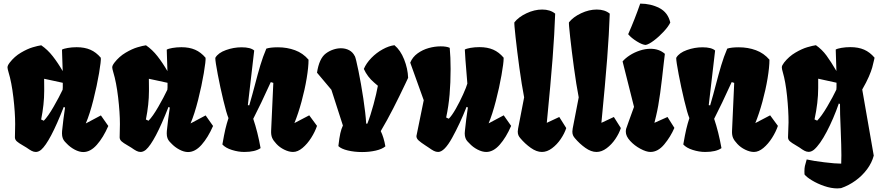

<svg xmlns="http://www.w3.org/2000/svg" viewBox="-20 -841 4934 1075"><path d="M586.4 -135.7Q558.1 -70.8 522.2 -30.3Q486.3 10.3 446.3 10.3Q423.8 10.3 397.9 -3.4Q372.1 -17.1 352.1 -38.6Q350.1 -40.5 342.8 -48.3Q335.4 -56.2 331.3 -67.4Q327.1 -78.6 327.1 -93.8Q327.1 -102.5 327.6 -107.4Q334.5 -175.3 344.2 -238.8L336.9 -242.2Q260.3 -45.9 210 -2Q194.8 9.8 180.7 9.8Q168.9 9.8 157.2 3.7Q145.5 -2.4 128.4 -14.6Q122.1 -19 106.4 -27.8Q85 -40 74.5 -49.3Q64 -58.6 63.5 -71.3Q63.5 -85 64 -95.7Q64.9 -127 64.9 -146.5Q64.9 -210.4 54.9 -295.7Q44.9 -380.9 27.8 -436.5Q22 -456.5 22 -463.4Q22 -469.2 24.7 -475.1Q27.3 -481 34.2 -490.2Q61 -524.9 97.2 -546.1Q133.3 -567.4 163.1 -576.2Q192.9 -585 210.9 -587.4Q246.6 -563 275.4 -526.1Q304.2 -489.3 331.1 -442.9Q330.6 -472.7 328.1 -530.3L327.1 -563Q335.4 -568.4 358.9 -572.5Q382.3 -576.7 409.2 -576.7Q453.6 -576.7 486.1 -562.5Q518.6 -548.3 544.4 -517.6Q546.4 -501 534.7 -431.4Q522.9 -361.8 502.9 -282.2Q482.9 -202.6 460.4 -149.9L544.9 -194.8ZM330.6 -338.4Q331.5 -350.1 331.5 -351.6V-377.4Q304.2 -383.8 268.6 -391.1L227.1 -399.9L227.5 -347.7V-331.5Q227.5 -257.3 210.4 -171.9L225.1 -165Q248.5 -188.5 280 -243.2Q311.5 -297.9 330.6 -338.4Z M1172.9 -135.7Q1144.5 -70.8 1108.6 -30.3Q1072.8 10.3 1032.7 10.3Q1010.3 10.3 984.4 -3.4Q958.5 -17.1 938.5 -38.6Q936.5 -40.5 929.2 -48.3Q921.9 -56.2 917.7 -67.4Q913.6 -78.6 913.6 -93.8Q913.6 -102.5 914.1 -107.4Q920.9 -175.3 930.7 -238.8L923.3 -242.2Q846.7 -45.9 796.4 -2Q781.2 9.8 767.1 9.8Q755.4 9.8 743.7 3.7Q731.9 -2.4 714.8 -14.6Q708.5 -19 692.9 -27.8Q671.4 -40 660.9 -49.3Q650.4 -58.6 649.9 -71.3Q649.9 -85 650.4 -95.7Q651.4 -127 651.4 -146.5Q651.4 -210.4 641.4 -295.7Q631.3 -380.9 614.3 -436.5Q608.4 -456.5 608.4 -463.4Q608.4 -469.2 611.1 -475.1Q613.8 -481 620.6 -490.2Q647.5 -524.9 683.6 -546.1Q719.7 -567.4 749.5 -576.2Q779.3 -585 797.4 -587.4Q833 -563 861.8 -526.1Q890.6 -489.3 917.5 -442.9Q917 -472.7 914.6 -530.3L913.6 -563Q921.9 -568.4 945.3 -572.5Q968.8 -576.7 995.6 -576.7Q1040 -576.7 1072.5 -562.5Q1105 -548.3 1130.9 -517.6Q1132.8 -501 1121.1 -431.4Q1109.4 -361.8 1089.4 -282.2Q1069.3 -202.6 1046.9 -149.9L1131.3 -194.8ZM917 -338.4Q918 -350.1 918 -351.6V-377.4Q890.6 -383.8 855 -391.1L813.5 -399.9L814 -347.7V-331.5Q814 -257.3 796.9 -171.9L811.5 -165Q835 -188.5 866.5 -243.2Q897.9 -297.9 917 -338.4Z M1397.9 -175.8Q1422.9 -102.1 1439 -11.7Q1408.7 9.8 1347.7 9.8Q1314 9.8 1278.3 -1.5Q1242.7 -12.7 1225.1 -32.2Q1234.9 -88.4 1241.9 -118.4Q1249 -148.4 1259.3 -179.7Q1248 -206.1 1230.5 -279.3Q1212.9 -352.5 1199.2 -424.8Q1185.5 -497.1 1185.5 -514.6L1186 -518.1Q1202.1 -545.4 1245.4 -560.8Q1288.6 -576.2 1332.5 -576.2Q1383.3 -576.2 1403.3 -558.1L1367.7 -252.4L1375.5 -251Q1383.3 -276.9 1392.3 -310.1Q1401.4 -343.3 1405.3 -358.4Q1423.3 -427.7 1437.5 -475.3Q1451.7 -522.9 1471.2 -568.8Q1494.1 -576.2 1536.1 -576.2Q1587.4 -576.2 1631.8 -559.8Q1676.3 -543.5 1707.5 -506.8Q1707.5 -465.3 1697 -402.1Q1686.5 -338.9 1668.2 -271.7Q1649.9 -204.6 1628.4 -151.9L1711.4 -195.3L1754.9 -136.2Q1743.7 -103 1722.2 -69.1Q1700.7 -35.2 1673.8 -12.7Q1647 9.8 1620.6 9.8Q1598.1 9.8 1572 -2.9Q1545.9 -15.6 1527.8 -35.2Q1510.3 -53.7 1503.7 -69.3Q1497.1 -85 1498 -107.9L1510.3 -377L1496.1 -381.3Q1439 -255.4 1397.9 -175.8Z M1835.4 -338.4 1754.9 -434.1Q1767.1 -513.7 1804.2 -541.5Q1823.2 -555.7 1845.2 -563.2Q1867.2 -570.8 1888.7 -570.8Q1914.6 -570.8 1935.1 -559.8Q1955.6 -548.8 1966.3 -526.9H1966.8Q1972.7 -514.2 1987.1 -443.8Q2001.5 -373.5 2014.2 -289.8Q2026.9 -206.1 2030.3 -148.9L2036.6 -148.4Q2054.7 -194.3 2071.3 -255.9Q2087.9 -317.4 2095.7 -360.8Q2092.3 -363.8 2074 -379.4Q2055.7 -395 2041.3 -414.1Q2026.9 -433.1 2017.1 -455.1Q2030.8 -487.3 2059.3 -516.6Q2087.9 -545.9 2122.6 -564.9Q2157.2 -584 2188.5 -587.9Q2222.2 -560.1 2242.7 -508.5Q2263.2 -457 2265.1 -405.3Q2257.8 -390.6 2250 -373Q2215.8 -300.8 2181.9 -234.4Q2147.9 -168 2111.8 -106.9Q2128.9 -72.3 2137.7 -21.5Q2119.1 -5.9 2083.7 2.2Q2048.3 10.3 2007.3 10.3Q1964.4 10.3 1927.5 1.5Q1890.6 -7.3 1874.5 -22.9Q1879.9 -70.3 1885.5 -95Q1891.1 -119.6 1899.9 -138.2Z M2478 -183.1 2492.7 -176.3Q2509.8 -192.9 2532 -231.9Q2554.2 -271 2572.8 -312.3Q2591.3 -353.5 2596.7 -373Q2582.5 -542 2582.5 -563.5Q2590.8 -568.8 2614.3 -573Q2637.7 -577.1 2664.6 -577.1Q2709 -577.1 2741.5 -563Q2773.9 -548.8 2799.8 -518.1V-512.7Q2799.8 -488.3 2787.8 -419.9Q2775.9 -351.6 2756.3 -276.1Q2736.8 -200.7 2715.8 -150.4L2800.3 -195.3L2841.8 -136.2Q2814 -71.8 2778.1 -31Q2742.2 9.8 2702.6 9.8Q2679.7 9.8 2653.6 -3.7Q2627.4 -17.1 2607.4 -39.1Q2605.5 -41 2597.9 -48.8Q2590.3 -56.6 2586.2 -67.9Q2582 -79.1 2582 -94.2Q2582 -98.1 2583 -107.9Q2589.8 -175.8 2599.6 -239.3L2592.3 -242.7Q2555.2 -148.4 2511.5 -69.3Q2467.8 9.8 2433.1 9.8Q2420.9 9.8 2408.9 3.7Q2397 -2.4 2379.4 -15.1L2362.3 -26.4Q2337.4 -42.5 2324.5 -54Q2311.5 -65.4 2311.5 -79.1L2352.5 -279.8L2276.9 -490.2Q2289.6 -521.5 2317.9 -542Q2346.2 -562.5 2380.4 -572Q2414.6 -581.5 2447.3 -581.5Q2480.5 -581.5 2498 -573.2Q2502.9 -521.5 2502.9 -454.6Q2502.9 -377.9 2497.3 -312.3Q2491.7 -246.6 2478 -183.1Z M2878.9 -104.5Q2878.9 -108.9 2880.9 -121.6L2914.6 -295.9Q2900.9 -366.7 2887.9 -461.7Q2875 -556.6 2866.7 -632.6Q2858.4 -708.5 2859.9 -715.8Q2883.8 -746.1 2928 -766.8Q2972.2 -787.6 3015.6 -787.6Q3060.5 -787.6 3088.4 -764.6Q3084.5 -650.4 3074 -514.2Q3063.5 -377.9 3041.5 -153.3L3111.3 -186L3150.4 -124Q3140.6 -93.8 3119.6 -62.7Q3098.6 -31.7 3070.8 -11Q3043 9.8 3014.2 9.8Q2983.9 9.8 2951.7 -13.2Q2919.4 -36.1 2893.1 -67.4Q2886.2 -75.2 2882.6 -83.7Q2878.9 -92.3 2878.9 -104.5Z M3184.6 -104.5Q3184.6 -108.9 3186.5 -121.6L3220.2 -295.9Q3206.5 -366.7 3193.6 -461.7Q3180.7 -556.6 3172.4 -632.6Q3164.1 -708.5 3165.5 -715.8Q3189.5 -746.1 3233.6 -766.8Q3277.8 -787.6 3321.3 -787.6Q3366.2 -787.6 3394 -764.6Q3390.1 -650.4 3379.6 -514.2Q3369.1 -377.9 3347.2 -153.3L3417 -186L3456.1 -124Q3446.3 -93.8 3425.3 -62.7Q3404.3 -31.7 3376.5 -11Q3348.6 9.8 3319.8 9.8Q3289.6 9.8 3257.3 -13.2Q3225.1 -36.1 3198.7 -67.4Q3191.9 -75.2 3188.2 -83.7Q3184.6 -92.3 3184.6 -104.5Z M3595.2 -589.4Q3612.3 -592.3 3641.1 -614Q3669.9 -635.7 3696.3 -664.3Q3722.7 -692.9 3732.9 -714.8Q3719.7 -771.5 3671.6 -796.1Q3623.5 -820.8 3564.5 -820.8Q3533.7 -731.9 3497.1 -649.4Q3514.6 -628.4 3545.9 -609.1Q3577.1 -589.8 3595.2 -589.4ZM3499 -157.7Q3517.1 -206.1 3529.8 -242.7L3465.8 -497.1Q3481 -515.1 3506.3 -531.5Q3531.7 -547.9 3562.3 -557.9Q3592.8 -567.9 3622.1 -567.9Q3670.4 -567.9 3702.6 -539.6Q3700.2 -524.9 3696.3 -487.3Q3686.5 -395.5 3676.3 -319.6Q3666 -243.7 3653.3 -191.4L3644 -153.3L3717.3 -186L3755.9 -125Q3734.4 -75.2 3699.2 -32.7Q3664.1 9.8 3621.6 9.8Q3598.6 9.8 3565.4 -8.1Q3532.2 -25.9 3508.1 -52.2Q3483.9 -78.6 3483.9 -103.5Q3483.9 -112.8 3485.8 -120.1Q3487.8 -127.4 3499 -157.7Z M3978.5 -175.8Q4003.4 -102.1 4019.5 -11.7Q3989.3 9.8 3928.2 9.8Q3894.5 9.8 3858.9 -1.5Q3823.2 -12.7 3805.7 -32.2Q3815.4 -88.4 3822.5 -118.4Q3829.6 -148.4 3839.8 -179.7Q3828.6 -206.1 3811 -279.3Q3793.5 -352.5 3779.8 -424.8Q3766.1 -497.1 3766.1 -514.6L3766.6 -518.1Q3782.7 -545.4 3825.9 -560.8Q3869.1 -576.2 3913.1 -576.2Q3963.9 -576.2 3983.9 -558.1L3948.2 -252.4L3956.1 -251Q3963.9 -276.9 3972.9 -310.1Q3981.9 -343.3 3985.8 -358.4Q4003.9 -427.7 4018.1 -475.3Q4032.2 -522.9 4051.8 -568.8Q4074.7 -576.2 4116.7 -576.2Q4168 -576.2 4212.4 -559.8Q4256.8 -543.5 4288.1 -506.8Q4288.1 -465.3 4277.6 -402.1Q4267.1 -338.9 4248.8 -271.7Q4230.5 -204.6 4209 -151.9L4292 -195.3L4335.4 -136.2Q4324.2 -103 4302.7 -69.1Q4281.2 -35.2 4254.4 -12.7Q4227.5 9.8 4201.2 9.8Q4178.7 9.8 4152.6 -2.9Q4126.5 -15.6 4108.4 -35.2Q4090.8 -53.7 4084.2 -69.3Q4077.6 -85 4078.6 -107.9L4090.8 -377L4076.7 -381.3Q4019.5 -255.4 3978.5 -175.8Z M4876.5 -517.6 4874.5 -507.8Q4869.1 -482.9 4863.5 -462.9Q4857.9 -442.9 4844.7 -412.1Q4831.5 -381.3 4807.6 -339.8L4872.1 30.3Q4861.8 69.8 4835 106.2Q4808.1 142.6 4770 170.2Q4731.9 197.8 4689 212.4Q4678.7 213.9 4668 213.9Q4633.8 213.9 4595.2 200.7Q4556.6 187.5 4526.1 168.9Q4495.6 150.4 4484.4 135.7Q4483.9 129.4 4483.9 118.7Q4483.9 101.1 4486.6 88.4Q4489.3 75.7 4496.6 51.8Q4533.2 60.1 4595 67.6Q4656.7 75.2 4689.9 75.2Q4690.9 45.9 4690.9 28.3Q4690.9 -17.6 4687 -116.2Q4682.6 -211.4 4683.1 -257.8L4676.8 -262.2Q4646.5 -175.3 4608.6 -103.3Q4570.8 -31.2 4537.1 -2.4Q4522 9.3 4507.8 9.3Q4496.1 9.3 4484.4 3.2Q4472.7 -2.9 4456.1 -15.1Q4447.8 -21 4434.6 -28.3Q4413.1 -40.5 4402.6 -49.8Q4392.1 -59.1 4392.1 -71.8L4393.1 -101.6Q4395 -137.7 4395 -156.2Q4395 -222.2 4386.7 -303Q4378.4 -383.8 4362.8 -437Q4357.4 -455.1 4357.4 -463.9Q4357.4 -469.7 4360.4 -475.6Q4363.3 -481.4 4370.1 -490.7Q4397.5 -525.4 4433.8 -546.6Q4470.2 -567.9 4500.2 -576.7Q4530.3 -585.4 4548.3 -587.9Q4582.5 -564 4607.4 -530Q4632.3 -496.1 4663.1 -443.4Q4662.6 -473.1 4660.2 -530.8L4659.2 -563.5Q4667.5 -568.8 4690.9 -573Q4714.4 -577.1 4741.2 -577.1Q4785.6 -577.1 4818.1 -563Q4850.6 -548.8 4876.5 -518.1L4876 -517.6ZM4662.6 -338.9Q4663.6 -350.6 4663.6 -352.1V-377.9Q4642.6 -383.3 4601.1 -391.6L4561 -400.4V-348.1Q4561 -267.6 4540.5 -172.4L4555.2 -165.5Q4579.1 -189 4611.8 -244.6Q4644.5 -300.3 4662.6 -338.9Z"/></svg>

Font: Fruktur
Style: Regular
Weight: 400
Designer: Viktoriya Grabowska
Foundry: Viktoriya Grabowska
Version: Version 1.004; ttfautohint (v1.4.1)